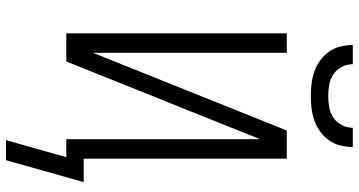

<svg xmlns="http://www.w3.org/2000/svg" viewBox="-298 -697 1196 640"><g transform="rotate(90 300.0 -377.0)"><path d="M300 -815Q279 -815 258.5 -817.5Q238 -820 218 -827Q198 -834 181 -846.5Q164 -859 152 -876Q140 -893 135 -913.5Q130 -934 130 -955H194Q194 -936 203 -918.5Q212 -901 227.5 -890.5Q243 -880 262 -876.5Q281 -873 300 -873Q319 -873 338 -876.5Q357 -880 372.5 -890.5Q388 -901 397 -918.5Q406 -936 406 -955H470Q470 -934 465 -913.5Q460 -893 448 -876Q436 -859 419 -846.5Q402 -834 382 -827Q362 -820 341.5 -817.5Q321 -815 300 -815ZM447 201 504 0H444V-646L185 0H91V-735H156V-89L415 -735H509V-58H587L514 201Z"/></g></svg>

Font: Iosevka Aile Custom Light
Style: Regular
Weight: 300
Designer: Belleve Invis
Foundry: Belleve Invis
Version: Version 17.0.2; ttfautohint (v1.8.3)